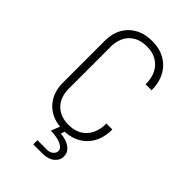

<svg xmlns="http://www.w3.org/2000/svg" viewBox="-271 -843 1142 1142"><g transform="rotate(45 300.0 -272.5)"><path d="M240 195V160H320Q344 160 359 147Q374 134 374 118Q374 94 341.5 79Q309 64 256 64L278 8Q198 0 151.5 -53.5Q105 -107 105 -190V-540Q105 -632 160 -686Q215 -740 306 -740Q399 -740 454.5 -683Q510 -626 510 -530H460Q460 -607 418.5 -651Q377 -695 306 -695Q236 -695 195.5 -653.5Q155 -612 155 -540V-190Q155 -118 195.5 -76.5Q236 -35 306 -35Q378 -35 419 -79.5Q460 -124 460 -200H510Q510 -107 458.5 -51Q407 5 319 10L310 34Q334 35 359.5 44Q385 53 402.5 71Q420 89 420 118Q420 150 392.5 172.5Q365 195 320 195Z"/></g></svg>

Font: NKDuy Mono Thin
Style: Regular
Weight: 100
Monospace: yes
Designer: NKDuy
Foundry: NKDuy
Version: Version 2.251; ttfautohint (v1.8.4.7-5d5b)